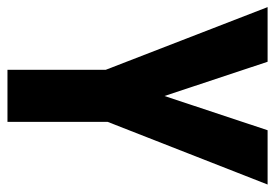

<svg xmlns="http://www.w3.org/2000/svg" viewBox="-134 -620 754 527"><g transform="rotate(90 243.5 -357.0)"><path d="M244 -431 338 -714H487L315 -275V0H172V-270L0 -714H150Z"/></g></svg>

Font: Noto Sans Bengali ExtraCondensed
Style: Bold
Weight: 700
Width: 2
Designer: Joana Ranito - Universal Thirst; Jelle Bosma - Monotype Design Team
Foundry: Universal Thirst ehf.
Version: Version 3.000; ttfautohint (v1.8.4.7-5d5b)